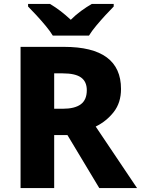

<svg xmlns="http://www.w3.org/2000/svg" viewBox="-20 -951 713 971"><path d="M304 -714Q592 -714 592 -501Q592 -432 555.5 -385Q519 -338 464 -311L673 0H482L321 -268H254V0H84V-714ZM297 -580H254V-401H297Q358 -401 388.5 -423.5Q419 -446 419 -495Q419 -538 390 -559Q361 -580 297 -580ZM247 -771Q233 -794 210.5 -821Q188 -848 164.5 -873.5Q141 -899 122 -918V-931H233Q260 -915 285.5 -895.5Q311 -876 338 -851Q363 -876 390.5 -896Q418 -916 444 -931H555V-918Q537 -900 513.5 -874.5Q490 -849 467 -821.5Q444 -794 430 -771Z"/></svg>

Font: Noto Sans Sinhala ExtraBold
Style: Regular
Weight: 800
Designer: Jelle Bosma - Monotype Design Team
Foundry: Monotype Imaging Inc.
Version: Version 2.006; ttfautohint (v1.8.4.7-5d5b)